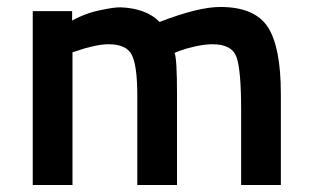

<svg xmlns="http://www.w3.org/2000/svg" viewBox="-20 -531 893 551"><path d="M188 0H74V-499H187V-472Q229 -495 274 -503Q306 -510 326 -510Q400 -507 438 -468Q549 -511 612 -511Q711 -511 748.5 -453.5Q786 -396 786 -261V0H672V-216Q672 -329 659 -366.5Q646 -404 590 -404Q568 -404 541 -398Q514 -392 498 -386Q482 -380 481 -379Q488 -363 488 -259V0H374V-257Q374 -342 358.5 -373Q343 -404 292 -404Q272 -404 246 -398Q220 -392 204 -386L188 -381Z"/></svg>

Font: TitilliumText22L Rg
Style: Bold
Weight: 700
Designer: Campivisivi
Foundry: Campivisivi
Version: 1.000